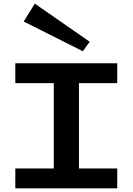

<svg xmlns="http://www.w3.org/2000/svg" viewBox="-20 -1033 727 1053"><path d="M275 -64V-620H413V-64ZM64 0V-109H623V0ZM64 -577V-686H623V-577ZM434 -752 110 -915 171 -1013 472 -804Z"/></svg>

Font: BioRhyme Expanded SemiBold
Style: Regular
Weight: 600
Width: 7
Designer: Aoife Mooney
Foundry: Aoife Mooney Type
Version: Version 1.600;gftools[0.9.33]